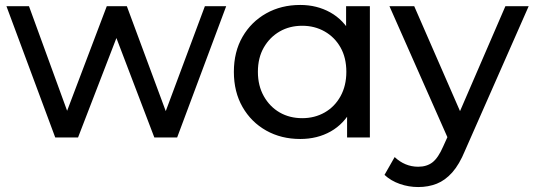

<svg xmlns="http://www.w3.org/2000/svg" viewBox="-20 -555 2154 775"><path d="M203 0 6 -530H97L272 -50H229L411 -530H492L670 -50H628L807 -530H893L695 0H603L436 -438H464L295 0Z M1192 6Q1115 6 1054.5 -28Q994 -62 959 -123Q924 -184 924 -265Q924 -346 959 -406.5Q994 -467 1054.5 -501Q1115 -535 1192 -535Q1259 -535 1313 -505Q1367 -475 1399.5 -415Q1432 -355 1432 -265Q1432 -175 1400.5 -115Q1369 -55 1315 -24.5Q1261 6 1192 6ZM1200 -78Q1250 -78 1290.5 -101Q1331 -124 1354.5 -166.5Q1378 -209 1378 -265Q1378 -322 1354.5 -363.5Q1331 -405 1290.5 -428Q1250 -451 1200 -451Q1149 -451 1109 -428Q1069 -405 1045 -363.5Q1021 -322 1021 -265Q1021 -209 1045 -166.5Q1069 -124 1109 -101Q1149 -78 1200 -78ZM1381 0V-143L1387 -266L1377 -389V-530H1473V0Z M1668 200Q1630 200 1594 187.5Q1558 175 1532 151L1573 79Q1593 98 1617 108Q1641 118 1668 118Q1703 118 1726 100Q1749 82 1769 36L1802 -37L1812 -49L2020 -530H2114L1857 53Q1834 109 1805.5 141Q1777 173 1743 186.5Q1709 200 1668 200ZM1794 17 1552 -530H1652L1858 -58Z"/></svg>

Font: MOST Montserrat Medium
Style: Regular
Weight: 500
Designer: Julieta Ulanovsky
Foundry: Julieta Ulanovsky
Version: Version 8.000;March 11, 2024;FontCreator 15.0.0.2926 64-bit